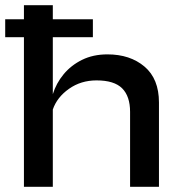

<svg xmlns="http://www.w3.org/2000/svg" viewBox="-20 -718 692 738"><path d="M72 0V-698H183V-356Q196 -398 224.5 -432.5Q253 -467 295.5 -488Q338 -509 393 -509Q480 -509 535.5 -462Q591 -415 591 -324V0H480V-288Q480 -348 449.5 -378.5Q419 -409 351 -409Q291 -409 245 -376.5Q199 -344 183 -297V0ZM0 -644H337V-575H0Z"/></svg>

Font: Syne SemiBold
Style: Regular
Weight: 600
Designer: Lucas Descroix
Foundry: Bonjour Monde
Version: Version 2.200; ttfautohint (v1.8.4)